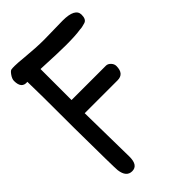

<svg xmlns="http://www.w3.org/2000/svg" viewBox="-206 -730 805 805"><g transform="rotate(-45 196.5 -327.5)"><path d="M101 -654Q61 -658 44 -658Q30 -658 25 -657Q18 -656 8 -641.5Q-2 -627 -2 -615Q-2 -569 35 -573Q37 -525 37 -297Q39 -55 41 -43Q47 3 81 3Q116 3 116 -48L112 -310H307Q346 -310 346 -356Q346 -368 336.5 -378Q327 -388 316 -388H112V-572Q215 -567 258 -567Q316 -567 346 -572Q358 -572 377 -578Q395 -583 395 -611Q395 -650 321 -650L210 -648Q163 -648 101 -654Z"/></g></svg>

Font: Patrick Hand SC
Style: Regular
Weight: 400
Designer: Patrick Wagesreiter
Foundry: Patrick Wagesreiter
Version: Version 2.001; ttfautohint (v1.8.2)